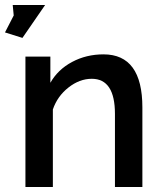

<svg xmlns="http://www.w3.org/2000/svg" viewBox="-36 -750 653 770"><path d="M145 -730 54 -598 -16 -620 19 -688 15 -730ZM535 -319V0H425V-293Q425 -434 332 -434Q283 -434 238.5 -399Q194 -364 176 -311V0H66V-523H166V-418Q196 -471 253 -501.5Q310 -532 379 -532Q535 -532 535 -319Z"/></svg>

Font: Raleway
Style: Regular
Weight: 600
Designer: Matt McInerney, Pablo Impallari, Rodrigo Fuenzalida
Foundry: Matt McInerney, Pablo Impallari, Rodrigo Fuenzalida
Version: Version 1.000;PS 001.001;hotconv 1.0.56; ttfautohint (v1.5)